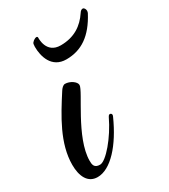

<svg xmlns="http://www.w3.org/2000/svg" viewBox="-180 -658 653 743"><g transform="rotate(-30 147.0 -286.0)"><path d="M203 -162C204 -164 205 -167 205 -169C205 -174 201 -177 197 -177C194 -177 191 -175 188 -169C154 -97 94 -26 67 -26C41 -26 39 -42 39 -59C39 -163 152 -306 152 -333C152 -348 127 -365 105 -365C97 -365 88 -356 82 -346C30 -265 -27 -175 -27 -79C-27 -29 -9 11 35 11C94 11 157 -59 203 -162ZM77 -559C77 -555 76 -551 76 -547C76 -505 92 -444 158 -444C225 -444 277 -478 319 -558C320 -561 321 -564 321 -567C321 -575 316 -583 310 -583C305 -583 300 -580 295 -572C267 -530 227 -502 166 -502C101 -502 105 -570 105 -572C105 -575 103 -577 100 -577C92 -577 78 -567 77 -559Z"/></g></svg>

Font: Mervale Script
Style: Regular
Weight: 400
Designer: Astigmatic (AOETI)
Foundry: Astigmatic (AOETI)
Version: Version 1.000